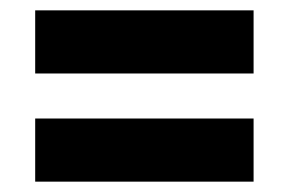

<svg xmlns="http://www.w3.org/2000/svg" viewBox="-20 -517 559 371"><path d="M48 -497H470V-375H48ZM48 -288H470V-166H48Z"/></svg>

Font: Fira Sans BGR
Style: Bold
Weight: 700
Designer: bBox Type GmbH & Carrois Corporate GbR & Edenspiekermann AG
Foundry: bBox Type GmbH & Carrois Corporate GbR & Edenspiekermann AG
Version: Version 4.301